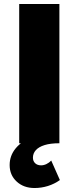

<svg xmlns="http://www.w3.org/2000/svg" viewBox="-20 -720 395 965"><path d="M76.5 0V-700H278.5V0ZM153.5 225Q99 225 63.8 192.5Q28.5 160 28.5 109.5Q28.5 62.5 58.5 26Q88.5 -10.5 142.8 -32.8Q197 -55 269 -58L278.5 0Q233.5 0 204 9.2Q174.5 18.5 160 34.8Q145.5 51 145.5 72.5Q145.5 90 156.8 100.5Q168 111 186.5 111Q200 111 213.5 104.5Q227 98 237.5 87L281 185Q253.5 204.5 220.8 214.8Q188 225 153.5 225Z"/></svg>

Font: Geologica Black
Style: Regular
Weight: 900
Designer: Sindre Bremnes, Frode Helland
Foundry: Monokrom Skriftforlag AS
Version: Version 1.010;gftools[0.9.28]